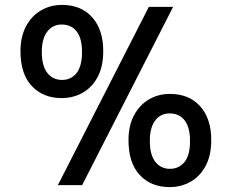

<svg xmlns="http://www.w3.org/2000/svg" viewBox="-20 -755 945 783"><path d="M231.5 -355Q156 -355 109.8 -404Q63.5 -453 63.5 -546.5Q63.5 -605 85.8 -647.2Q108 -689.5 146.5 -712.2Q185 -735 233 -735Q311 -735 356 -684.5Q401 -634 401 -546.5Q401 -484 378.5 -441.5Q356 -399 317.5 -377Q279 -355 231.5 -355ZM216 0 587 -727H686L315 0ZM233 -429Q269.5 -429 292 -456.8Q314.5 -484.5 314.5 -543Q314.5 -598 292.8 -626.5Q271 -655 231.5 -655Q195 -655 172.8 -626.2Q150.5 -597.5 150.5 -543Q150.5 -486 173.2 -457.5Q196 -429 233 -429ZM671.5 8Q596 8 550 -41.2Q504 -90.5 504 -183.5Q504 -242 526.2 -284.2Q548.5 -326.5 586.8 -349.2Q625 -372 673 -372Q751 -372 796.2 -321.8Q841.5 -271.5 841.5 -183.5Q841.5 -121.5 818.8 -78.8Q796 -36 757.5 -14Q719 8 671.5 8ZM673 -66.5Q709.5 -66.5 732.2 -94Q755 -121.5 755 -180.5Q755 -235.5 733 -264Q711 -292.5 671.5 -292.5Q635 -292.5 613 -263.8Q591 -235 591 -180.5Q591 -123.5 613.5 -95Q636 -66.5 673 -66.5Z"/></svg>

Font: Spline Sans Medium
Style: Regular
Weight: 500
Designer: Eben Sorkin, Mirko Velimirovic
Foundry: Sorkin Type
Version: Version 1.000; ttfautohint (v1.8.3)